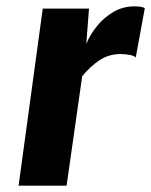

<svg xmlns="http://www.w3.org/2000/svg" viewBox="-20 -584 476 604"><path d="M38.5 0 114.5 -557H260L251.5 -446Q263.5 -475.5 285.5 -502.5Q307.5 -529.5 337.5 -546.8Q367.5 -564 402.5 -564Q428.5 -564 435.5 -558L407 -403Q402.5 -408.5 388.5 -411.2Q374.5 -414 359.5 -414Q322.5 -414 293 -394.5Q263.5 -375 238.5 -344L189.5 0Z"/></svg>

Font: Merriweather Sans Italic
Style: Bold
Weight: 700
Italic angle: -7.5°
Designer: Eben Sorkin
Foundry: Eben Sorkin
Version: Version 1.008; ttfautohint (v1.7.19-72a1) -l 8 -r 50 -G 200 